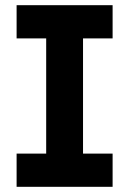

<svg xmlns="http://www.w3.org/2000/svg" viewBox="-20 -720 498 740"><path d="M158 -44V-656H300V-44ZM44 -572V-700H414V-572ZM44 0V-128H414V0Z"/></svg>

Font: SUSE Thin
Style: Bold
Weight: 700
Version: Version 1.000